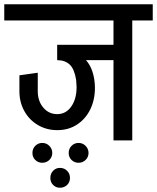

<svg xmlns="http://www.w3.org/2000/svg" viewBox="-55 -658 736 900"><path d="M661 -562H565V0H477V-376H348Q378 -343 387 -285Q390 -266 390 -246Q390 -190 368 -145Q346 -100 306 -74Q266 -48 214 -48H213Q163 -48 122.5 -72Q82 -96 59 -137.5Q36 -179 36 -230V-305L122 -317V-231Q122 -184 148 -153.5Q174 -123 213 -123Q254 -123 279 -158.5Q304 -194 304 -250Q304 -261 302 -283Q294 -334 272 -355Q250 -376 213 -376V-448H477V-562H-35V-638H661ZM190 59Q190 78 176.5 91.5Q163 105 143 105Q124 105 110.5 92Q97 79 97 59Q97 39 110.5 25.5Q124 12 143 12Q163 12 176.5 26Q190 40 190 59ZM360 59Q360 78 346.5 91.5Q333 105 313 105Q294 105 280.5 92Q267 79 267 59Q267 39 280.5 25.5Q294 12 313 12Q333 12 346.5 26Q360 40 360 59ZM273 176Q273 196 259.5 209Q246 222 226 222Q207 222 194 209Q181 196 181 176Q181 156 194 142.5Q207 129 226 129Q246 129 259.5 142.5Q273 156 273 176Z"/></svg>

Font: Akshar
Style: Regular
Weight: 400
Designer: Tall Chai
Foundry: Tall Chai
Version: Version 1.000